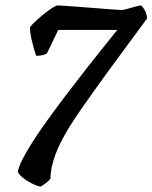

<svg xmlns="http://www.w3.org/2000/svg" viewBox="-20 -585 565 712"><path d="M130 107Q115 104 96.5 94.5Q78 85 63.5 73Q49 61 46 51Q51 26 76.5 -18.5Q102 -63 140 -117Q178 -171 221 -227.5Q264 -284 304 -335Q344 -386 373.5 -422.5Q403 -459 415 -474H196L154 -387Q150 -384 139.5 -381Q129 -378 114 -378Q107 -398 99 -430.5Q91 -463 91 -484Q100 -496 118.5 -512.5Q137 -529 157 -544Q177 -559 192 -565Q197 -565 219.5 -563.5Q242 -562 274 -559.5Q306 -557 338.5 -554.5Q371 -552 397 -550Q423 -548 434 -548Q438 -548 453 -552.5Q468 -557 483.5 -561Q499 -565 503 -565Q511 -558 518 -545Q525 -532 525 -516L380 -319Q319 -235 276 -173Q233 -111 207 -60.5Q181 -10 171 38Q170 48 168.5 57.5Q167 67 167 77Q161 86 149.5 94.5Q138 103 130 107Z"/></svg>

Font: Texturina 72pt 72pt SemiBold
Style: Italic
Weight: 600
Italic angle: -11°
Designer: Guillermo Torres Carreño
Foundry: Omnibus-Type
Version: Version 1.002; ttfautohint (v1.8.3)